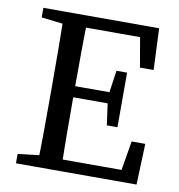

<svg xmlns="http://www.w3.org/2000/svg" viewBox="-72 -682 699 748"><g transform="rotate(10 277.0 -307.5)"><path d="M40 0V-37L161 -51H171V0ZM123 0Q125 -69 125.5 -140.5Q126 -212 126 -285V-330Q126 -401 125.5 -472.5Q125 -544 123 -615H218Q216 -545 215.5 -473.5Q215 -402 215 -330V-295Q215 -216 215.5 -143.5Q216 -71 218 0ZM171 0V-46H477L445 -19L469 -162H523L517 0ZM171 -292V-336H378V-292ZM363 -207 349 -308V-325L363 -423H405V-207ZM40 -577V-615H171V-563H161ZM451 -451 426 -596 458 -568H171V-615H498L505 -451Z"/></g></svg>

Font: Lisu Bosa Light
Style: Regular
Weight: 300
Designer: David Morse, Annie Olsen, Victor Gaultney, Frank Grießhammer (Latin)
Foundry: SIL International
Version: Version 2.000